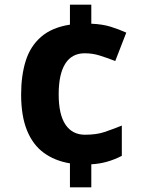

<svg xmlns="http://www.w3.org/2000/svg" viewBox="-20 -787 622 818"><path d="M278 11V-91Q213 -102 166.5 -136Q120 -170 95 -231.5Q70 -293 70 -384Q70 -465 89.5 -527.5Q109 -590 155 -630Q201 -670 278 -682V-767H369V-686Q417 -684 452 -673Q487 -662 518 -648L471 -527Q435 -541 404.5 -550.5Q374 -560 341 -560Q286 -560 258 -515.5Q230 -471 230 -385Q230 -299 259 -256Q288 -213 342 -213Q391 -213 425 -224.5Q459 -236 499 -252V-123Q468 -107 436 -98Q404 -89 369 -87V11Z"/></svg>

Font: Menbere
Style: Regular
Weight: 400
Designer: Aleme Tadesse
Foundry: Sorkin Type Co
Version: Version 1.000